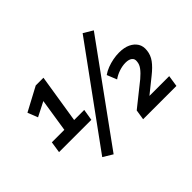

<svg xmlns="http://www.w3.org/2000/svg" viewBox="-139 -1031 1358 1358"><g transform="rotate(-45 539.5 -352.5)"><path d="M74 -256 87 -341H212L255 -617H304L143 -535L113 -611L291 -706H368L310 -341H411L397 -256ZM336 28 265 -15 787 -733 857 -691ZM659 0 671 -76 845 -215Q878 -243 896.5 -267.5Q915 -292 917 -318Q921 -344 903.5 -357.5Q886 -371 854 -371Q822 -371 788 -359.5Q754 -348 728 -329L698 -403Q722 -420 751 -431Q780 -442 811 -448Q842 -454 872 -454Q923 -454 957.5 -437.5Q992 -421 1009.5 -392.5Q1027 -364 1022 -324Q1018 -283 992.5 -248Q967 -213 919 -175L791 -72L790 -85H1005L992 0Z"/></g></svg>

Font: Nunito Sans 9pt
Style: Bold Italic
Weight: 700
Italic angle: -9°
Version: Version 3.101;gftools[0.9.27]